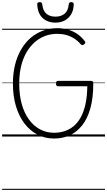

<svg xmlns="http://www.w3.org/2000/svg" viewBox="-20 -1279 1004 1799"><path d="M487 19Q401 19 330.5 -18Q260 -55 208.5 -123Q157 -191 129 -285.5Q101 -380 101 -495Q101 -573 114.5 -642Q128 -711 154 -768.5Q180 -826 217 -872Q254 -918 300.5 -949.5Q347 -981 401.5 -998Q456 -1015 517 -1015Q567 -1015 613 -1002.5Q659 -990 699.5 -964Q740 -938 773 -895Q781 -886 779.5 -879.5Q778 -873 769 -864Q758 -856 750.5 -856.5Q743 -857 735 -866Q706 -899 672 -920Q638 -941 599.5 -951.5Q561 -962 516 -962Q465 -962 418.5 -947.5Q372 -933 332 -904.5Q292 -876 260 -835.5Q228 -795 205.5 -743Q183 -691 171.5 -629Q160 -567 160 -495Q160 -390 183.5 -305Q207 -220 251 -159.5Q295 -99 355 -67Q415 -35 487 -35Q539 -35 585 -50Q631 -65 669.5 -96.5Q708 -128 736.5 -179.5Q765 -231 781 -303.5Q797 -376 798 -471H522Q514 -471 509.5 -477Q505 -483 505 -496Q505 -510 509.5 -515.5Q514 -521 522 -521H832Q844 -521 849 -516Q854 -511 854 -498Q854 -362 826.5 -264Q799 -166 749 -103.5Q699 -41 632.5 -11Q566 19 487 19ZM500 -1067Q426 -1067 379.5 -1110Q333 -1153 329 -1238Q328 -1248 334 -1253.5Q340 -1259 353 -1259Q365 -1259 369.5 -1253.5Q374 -1248 376 -1238Q382 -1179 414 -1151Q446 -1123 500 -1123Q553 -1123 586 -1151Q619 -1179 624 -1238Q626 -1248 630.5 -1253.5Q635 -1259 646 -1259Q659 -1259 665 -1253.5Q671 -1248 671 -1238Q669 -1182 646 -1144Q623 -1106 585.5 -1086.5Q548 -1067 500 -1067ZM0 490H964V500H0ZM0 -20H964V0H0ZM0 -505H964V-500H0ZM0 -1010H964V-1000H0Z"/></svg>

Font: Playwrite NG Modern Guides
Style: Regular
Weight: 400
Designer: Veronika Burian, José Scaglione
Foundry: TypeTogether
Version: Version 1.003